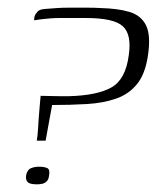

<svg xmlns="http://www.w3.org/2000/svg" viewBox="-20 -480 432 501"><path d="M99 -113H76Q78 -125 79 -140Q80 -155 81 -171Q82 -187 83.5 -202Q85 -217 86 -230Q93 -230 107 -229.5Q121 -229 135.5 -229Q150 -229 160 -229Q234 -231 271 -252Q308 -273 316 -336Q324 -390 300.5 -411.5Q277 -433 204 -433H135Q123 -433 111 -432Q99 -431 90 -430Q81 -429 75.5 -428Q70 -427 69 -427Q69 -430 69.5 -434Q70 -438 72 -441.5Q74 -445 76 -447Q80 -455 95.5 -456.5Q111 -458 129 -459Q142 -460 162.5 -460Q183 -460 205.5 -460Q228 -460 242 -459Q287 -458 317.5 -449Q348 -440 361 -414Q374 -388 366 -335Q359 -287 337.5 -260.5Q316 -234 282.5 -222.5Q249 -211 206.5 -208.5Q164 -206 116 -206ZM48 -22Q51 -37 60.5 -41Q70 -45 82 -45Q95 -45 103 -41.5Q111 -38 108 -22Q107 -12 102 -7Q97 -2 90.5 -0.5Q84 1 76 1Q68 1 61 -0.5Q54 -2 50.5 -7Q47 -12 48 -22Z"/></svg>

Font: Genos Thin Light
Style: Italic
Weight: 300
Italic angle: -8°
Version: Version 1.010